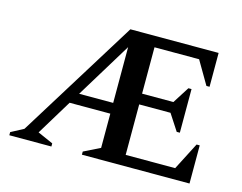

<svg xmlns="http://www.w3.org/2000/svg" viewBox="-93 -804 1195 948"><g transform="rotate(15 505.0 -330.0)"><path d="M464 -660H915V-487H899L830 -605H602V-368H762L816 -453H832V-230H816L762 -313H602V-55H855L927 -195H943V0H393V-16L476 -57V-232H268L158 -51L237 -16V0H22V-16L86 -50ZM302 -287H476V-572Z"/></g></svg>

Font: Spectral SemiBold
Style: Regular
Weight: 600
Designer: Jean-Baptiste Levee
Foundry: Production Type
Version: Version 2.001